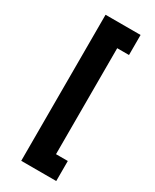

<svg xmlns="http://www.w3.org/2000/svg" viewBox="-201 -794 718 888"><g transform="rotate(30 158.0 -350.0)"><path d="M82 40V-740H269V-633H206V-67H269V40Z"/></g></svg>

Font: Raleway
Style: Bold
Weight: 700
Designer: Matt McInerney, Pablo Impallari, Rodrigo Fuenzalida
Foundry: Matt McInerney, Pablo Impallari, Rodrigo Fuenzalida
Version: Version 4.026